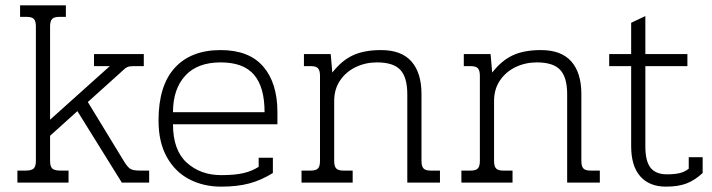

<svg xmlns="http://www.w3.org/2000/svg" viewBox="-20 -682 2659 717"><path d="M45 -45H76Q98 -45 106 -53Q114 -61 114 -81V-583Q114 -603 106.5 -611Q99 -619 80 -619H55V-662H226V-619H201Q182 -619 174.5 -611Q167 -603 167 -583V-235L390 -435H331V-480H517V-435H478Q463 -435 455.5 -431.5Q448 -428 440.5 -420.5Q433 -413 429 -410L308 -301L444 -78Q457 -57 467.5 -51Q478 -45 502 -45H537V0H435L269 -267L167 -175V-81Q167 -61 175 -53Q183 -45 205 -45H236V0H45Z M572 -232Q572 -362 632.5 -428.5Q693 -495 804 -495Q910 -495 963 -433.5Q1016 -372 1016 -263V-218H626Q626 -121 677.5 -74.5Q729 -28 806 -28Q857 -28 889 -35.5Q921 -43 946 -59V-93H999V-36Q956 -9 911 3Q866 15 806 15Q740 15 687 -12.5Q634 -40 603 -95.5Q572 -151 572 -232ZM968 -263Q968 -357 928.5 -403Q889 -449 804 -449Q717 -449 671.5 -399Q626 -349 626 -263Z M1106 -45H1141Q1160 -45 1167.5 -53Q1175 -61 1175 -81V-399Q1175 -419 1167.5 -427Q1160 -435 1141 -435H1115V-480H1215L1221 -411Q1256 -456 1298 -475.5Q1340 -495 1403 -495Q1479 -495 1516.5 -452.5Q1554 -410 1554 -331V-81Q1554 -61 1561.5 -53Q1569 -45 1588 -45H1623V0H1501V-330Q1501 -393 1475 -421Q1449 -449 1388 -449Q1345 -449 1308.5 -431.5Q1272 -414 1250 -381.5Q1228 -349 1228 -305V-81Q1228 -61 1235.5 -53Q1243 -45 1262 -45H1297V0H1106Z M1703 -45H1738Q1757 -45 1764.5 -53Q1772 -61 1772 -81V-399Q1772 -419 1764.5 -427Q1757 -435 1738 -435H1712V-480H1812L1818 -411Q1853 -456 1895 -475.5Q1937 -495 2000 -495Q2076 -495 2113.5 -452.5Q2151 -410 2151 -331V-81Q2151 -61 2158.5 -53Q2166 -45 2185 -45H2220V0H2098V-330Q2098 -393 2072 -421Q2046 -449 1985 -449Q1942 -449 1905.5 -431.5Q1869 -414 1847 -381.5Q1825 -349 1825 -305V-81Q1825 -61 1832.5 -53Q1840 -45 1859 -45H1894V0H1703Z M2337 -136V-435H2255V-480H2337V-597L2390 -622V-480H2547V-435H2390V-135Q2390 -80 2409.5 -55.5Q2429 -31 2471 -31Q2499 -31 2518 -35.5Q2537 -40 2552 -52V-95H2604V-36Q2575 -9 2544 3Q2513 15 2467 15Q2405 15 2371 -23.5Q2337 -62 2337 -136Z"/></svg>

Font: Pridi ExtraLight
Style: Regular
Weight: 275
Designer: Katatrad Team
Foundry: CadsonDemak
Version: Version 1.001